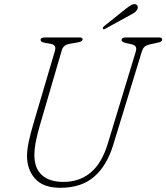

<svg xmlns="http://www.w3.org/2000/svg" viewBox="-20 -878 791 913"><path d="M493 -196.5 625 -630.5Q630 -645.5 626 -654.5Q622 -663.5 605.5 -667.5L578 -673.5Q558 -679 558 -687.5Q558 -700 578 -700H736Q751 -700 751 -690.5Q751 -685 746.8 -681.2Q742.5 -677.5 727.5 -674.5L697 -668Q680 -664.5 670 -657.8Q660 -651 654 -631.5L518.5 -189.5Q488.5 -90.5 427.8 -37.8Q367 15 267.5 15Q185 15 146.5 -28.8Q108 -72.5 108.5 -138.5Q109 -169 117.2 -206.5Q125.5 -244 137 -283.5L241 -635.5Q250 -664.5 221.5 -669.5L193 -674.5Q181 -676.5 177 -680Q173 -683.5 173 -689.5Q173.5 -700 195.5 -700H358Q373 -700 373 -691.5Q373 -686 367.5 -682.2Q362 -678.5 347.5 -676L310.5 -669.5Q281 -664 274 -639.5L170 -283.5Q158.5 -245 151.2 -208.5Q144 -172 143.5 -142Q143 -79.5 178.5 -46.2Q214 -13 281.5 -13Q358.5 -13 411.8 -58Q465 -103 493 -196.5ZM575.5 -834Q593 -848 604.8 -854.2Q616.5 -860.5 625.5 -857.5Q633 -854.5 634.8 -847Q636.5 -839.5 631.5 -831Q626 -822 616.2 -816Q606.5 -810 594 -803.5L479 -740.5Q472 -736.5 469.5 -741.5Q467.5 -744.5 470 -748Q472.5 -751.5 476 -754.5Z"/></svg>

Font: Fraunces 72pt S100 Thin
Style: Italic
Weight: 100
Italic angle: -16°
Version: Version 1.000; ttfautohint (v1.8.3)